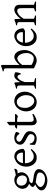

<svg xmlns="http://www.w3.org/2000/svg" viewBox="1529 -2326 1041 4139"><g transform="rotate(-90 2049.5 -256.5)"><path d="M473.6 58.6Q473.6 98.6 451.2 132.8Q428.7 167 394 191.4Q359.4 215.8 315.4 230Q271.5 244.1 227.5 244.1Q193.4 244.1 156.2 236.3Q119.1 228.5 87.4 213.4Q55.7 198.2 35.2 173.3Q14.6 148.4 14.6 112.3Q14.6 99.6 20.5 84.5Q26.4 69.3 41.5 52.2Q56.6 35.2 85.9 15.1Q115.2 -4.9 163.1 -30.3Q172.9 -29.3 180.7 -27.3Q187.5 -25.4 193.8 -22.5Q200.2 -19.5 202.1 -14.6Q163.1 6.8 140.1 22.5Q117.2 38.1 105.5 51.3Q93.8 64.5 90.8 74.7Q87.9 85 87.9 92.8Q87.9 112.3 101.6 131.3Q115.2 150.4 138.2 163.6Q161.1 176.8 191.4 185.1Q221.7 193.4 254.9 193.4Q321.3 193.4 360.8 160.6Q400.4 127.9 400.4 77.1Q400.4 64.5 393.6 52.2Q386.7 40 370.1 30.8Q353.5 21.5 325.2 14.2Q296.9 6.8 252.9 2Q205.1 -3.9 173.3 -11.7Q141.6 -19.5 122.6 -29.8Q103.5 -40 96.2 -51.8Q88.9 -63.5 88.9 -75.2Q88.9 -79.1 91.8 -86.4Q94.7 -93.8 104.5 -105Q114.3 -116.2 131.3 -130.4Q148.4 -144.5 176.8 -163.1L246.1 -170.9Q202.1 -141.6 185.5 -120.6Q168.9 -99.6 168.9 -95.7Q168.9 -89.8 173.8 -84.5Q178.7 -79.1 192.9 -73.7Q207 -68.4 231.4 -63Q255.9 -57.6 293.9 -53.7Q346.7 -47.9 381.8 -36.1Q417 -24.4 437.5 -8.8Q458 6.8 465.8 24.4Q473.6 42 473.6 58.6ZM483.4 -454.1Q477.5 -440.4 471.7 -428.7Q465.8 -417 455.1 -405.3Q428.7 -400.4 401.4 -398.4Q374 -396.5 333 -397.5L309.6 -434.6Q375 -438.5 412.6 -449.7Q450.2 -460.9 472.7 -468.8ZM405.3 -313.5Q405.3 -275.4 388.2 -244.1Q371.1 -212.9 344.2 -190.9Q317.4 -168.9 282.7 -156.2Q248 -143.6 211.9 -143.6Q176.8 -143.6 147 -154.3Q117.2 -165 95.2 -184.6Q73.2 -204.1 61 -231.9Q48.8 -259.8 48.8 -293.9Q48.8 -330.1 64.9 -361.8Q81.1 -393.6 107.4 -417.5Q133.8 -441.4 167.5 -455.1Q201.2 -468.8 237.3 -468.8Q273.4 -468.8 303.7 -456.5Q334 -444.3 356.4 -422.9Q378.9 -401.4 392.1 -373Q405.3 -344.7 405.3 -313.5ZM336.9 -293Q336.9 -319.3 328.6 -342.3Q320.3 -365.2 303.2 -382.3Q286.1 -399.4 261.2 -409.2Q236.3 -418.9 203.1 -418.9Q191.4 -418.9 176.3 -413.1Q161.1 -407.2 147.9 -394.5Q134.8 -381.8 126 -363.8Q117.2 -345.7 117.2 -322.3Q117.2 -295.9 125 -272.5Q132.8 -249 149.4 -231.9Q166 -214.8 190.9 -205.1Q215.8 -195.3 251 -195.3Q264.6 -195.3 280.3 -201.7Q295.9 -208 308.6 -220.2Q321.3 -232.4 329.1 -250.5Q336.9 -268.6 336.9 -293Z M910.2 -272.5Q901.4 -262.7 886.7 -254.4Q872.1 -246.1 856.4 -239.3H576.2L577.1 -283.2H811.5Q822.3 -283.2 826.2 -286.6Q830.1 -290 830.1 -300.8Q830.1 -313.5 826.2 -333.5Q822.3 -353.5 811.5 -372.1Q800.8 -390.6 781.2 -404.3Q761.7 -418 729.5 -418Q700.2 -418 676.3 -404.3Q652.3 -390.6 635.3 -366.7Q618.2 -342.8 608.9 -310.1Q599.6 -277.3 599.6 -238.3Q599.6 -201.2 609.4 -167Q619.1 -132.8 637.7 -106.9Q656.2 -81.1 683.1 -65.4Q710 -49.8 744.1 -49.8Q758.8 -49.8 773.4 -51.3Q788.1 -52.7 804.7 -60.1Q821.3 -67.4 841.8 -79.6Q862.3 -91.8 889.6 -115.2Q895.5 -112.3 900.4 -105.5Q905.3 -98.6 907.2 -94.7Q874 -58.6 849.6 -37.1Q825.2 -15.6 803.2 -4.4Q781.2 6.8 760.3 10.7Q739.3 14.6 713.9 14.6Q675.8 14.6 642.1 -1Q608.4 -16.6 583 -46.4Q557.6 -76.2 542 -118.2Q526.4 -160.2 526.4 -211.9Q526.4 -278.3 554.7 -336.4Q583 -394.5 634.8 -429.7Q657.2 -444.3 687.5 -456.5Q717.8 -468.8 743.2 -468.8Q791 -468.8 823.2 -449.7Q855.5 -430.7 875 -401.4Q894.5 -372.1 902.3 -337.9Q910.2 -303.7 910.2 -272.5Z M1291 -137.7Q1291 -85.9 1270 -55.7Q1249 -25.4 1221.2 -9.8Q1193.4 5.9 1165.5 10.3Q1137.7 14.6 1123 14.6Q1099.6 14.6 1066.4 5.9Q1033.2 -2.9 1001 -21.5Q998 -22.5 996.6 -36.6Q995.1 -50.8 995.6 -69.8Q996.1 -88.9 998.5 -107.9Q1001 -127 1003.9 -137.7L1025.4 -132.8Q1026.4 -111.3 1036.1 -93.8Q1045.9 -76.2 1062 -62.5Q1078.1 -48.8 1100.1 -41Q1122.1 -33.2 1147.5 -33.2Q1182.6 -33.2 1205.1 -54.7Q1227.5 -76.2 1227.5 -111.3Q1227.5 -129.9 1216.8 -145Q1206.1 -160.2 1189 -172.4Q1171.9 -184.6 1149.9 -195.8Q1127.9 -207 1106.4 -218.8Q1086.9 -228.5 1067.4 -240.7Q1047.9 -252.9 1033.2 -267.6Q1018.6 -282.2 1009.3 -300.8Q1000 -319.3 1000 -341.8Q1000 -372.1 1012.2 -396Q1024.4 -419.9 1044.9 -436Q1065.4 -452.1 1091.3 -460.4Q1117.2 -468.8 1145.5 -468.8Q1160.2 -468.8 1178.7 -466.3Q1197.3 -463.9 1214.8 -459Q1232.4 -454.1 1248 -447.3Q1263.7 -440.4 1273.4 -430.7Q1276.4 -427.7 1273.9 -418Q1271.5 -408.2 1267.1 -396Q1262.7 -383.8 1257.3 -373Q1252 -362.3 1249 -358.4L1230.5 -362.3Q1207 -397.5 1181.6 -411.1Q1156.2 -424.8 1131.8 -424.8Q1099.6 -424.8 1081.5 -405.3Q1063.5 -385.7 1063.5 -366.2Q1063.5 -350.6 1072.8 -337.9Q1082 -325.2 1097.2 -314.5Q1112.3 -303.7 1131.8 -293.9Q1151.4 -284.2 1170.9 -273.4Q1192.4 -262.7 1213.9 -250.5Q1235.4 -238.3 1252.9 -222.2Q1270.5 -206.1 1280.8 -185.5Q1291 -165 1291 -137.7Z M1665 -56.6Q1617.2 -21.5 1573.2 -3.4Q1529.3 14.6 1502.9 14.6Q1468.8 14.6 1443.4 -12.7Q1418 -40 1418 -108.4V-408.2H1354.5L1344.7 -421.9L1382.8 -454.1H1418V-574.2L1475.6 -625L1491.2 -613.3V-454.1H1651.4L1665 -440.4Q1656.2 -426.8 1641.1 -411.6Q1626 -396.5 1616.2 -390.6Q1604.5 -396.5 1580.1 -402.3Q1555.7 -408.2 1516.6 -408.2H1491.2V-150.4Q1491.2 -121.1 1494.1 -101.6Q1497.1 -82 1502.9 -70.3Q1508.8 -58.6 1519 -54.2Q1529.3 -49.8 1543.9 -49.8Q1560.5 -49.8 1586.9 -55.7Q1613.3 -61.5 1651.4 -82L1665 -56.6Z M2142.6 -237.3Q2142.6 -188.5 2124.5 -142.6Q2106.4 -96.7 2076.2 -62Q2045.9 -27.3 2005.9 -6.3Q1965.8 14.6 1920.9 14.6Q1875 14.6 1837.4 -2.4Q1799.8 -19.5 1773.4 -50.8Q1747.1 -82 1732.4 -124.5Q1717.8 -167 1717.8 -216.8Q1717.8 -264.6 1735.4 -310.5Q1752.9 -356.4 1782.7 -391.6Q1812.5 -426.8 1853 -447.8Q1893.6 -468.8 1939.5 -468.8Q1985.4 -468.8 2022.9 -451.2Q2060.5 -433.6 2086.9 -402.8Q2113.3 -372.1 2127.9 -329.6Q2142.6 -287.1 2142.6 -237.3ZM2067.4 -221.7Q2067.4 -260.7 2054.7 -295.9Q2042 -331.1 2022 -357.4Q2002 -383.8 1976.6 -399.4Q1951.2 -415 1925.8 -415Q1888.7 -415 1863.3 -400.9Q1837.9 -386.7 1822.3 -361.8Q1806.6 -336.9 1799.8 -303.2Q1793 -269.5 1793 -231.4Q1793 -192.4 1806.2 -157.7Q1819.3 -123 1840.3 -96.7Q1861.3 -70.3 1886.7 -54.7Q1912.1 -39.1 1934.6 -39.1Q2003.9 -39.1 2035.6 -88.4Q2067.4 -137.7 2067.4 -221.7Z M2557.6 -451.2Q2561.5 -448.2 2561.5 -433.6Q2561.5 -418.9 2557.6 -400.4Q2553.7 -381.8 2548.3 -362.3Q2543 -342.8 2537.1 -330.1H2515.6Q2509.8 -370.1 2494.6 -385.3Q2479.5 -400.4 2461.9 -400.4Q2439.5 -400.4 2406.7 -362.8Q2374 -325.2 2349.6 -242.2V-50.8Q2349.6 -43 2368.2 -35.6Q2386.7 -28.3 2432.6 -21.5V0H2209V-21.5Q2241.2 -29.3 2258.8 -36.1Q2276.4 -43 2276.4 -50.8V-335Q2276.4 -367.2 2273.4 -379.4Q2270.5 -391.6 2265.6 -397.5Q2258.8 -404.3 2247.1 -406.2Q2235.4 -408.2 2209 -410.2V-429.7Q2241.2 -437.5 2271.5 -446.3Q2301.8 -455.1 2325.2 -468.8L2342.8 -452.1L2348.6 -340.8Q2376 -394.5 2410.6 -431.6Q2445.3 -468.8 2487.3 -468.8Q2502.9 -468.8 2521.5 -464.8Q2540 -460.9 2557.6 -451.2Z M3040 -240.2Q3040 -198.2 3023.4 -152.8Q3006.8 -107.4 2977.1 -70.3Q2947.3 -33.2 2903.8 -9.3Q2860.4 14.6 2805.7 14.6Q2787.1 14.6 2743.2 -1.5Q2699.2 -17.6 2645.5 -46.9V-632.8Q2645.5 -655.3 2643.1 -667.5Q2640.6 -679.7 2633.8 -686Q2627 -692.4 2614.7 -694.3Q2602.5 -696.3 2582 -698.2V-717.8Q2614.3 -725.6 2643.1 -733.9Q2671.9 -742.2 2701.2 -756.8Q2703.1 -754.9 2705.6 -752.4Q2708 -750 2710.9 -747.1Q2714.8 -743.2 2718.8 -740.2V-355.5Q2767.6 -414.1 2814 -441.4Q2860.4 -468.8 2887.7 -468.8Q2920.9 -468.8 2949.2 -453.6Q2977.5 -438.5 2998 -408.7Q3018.6 -378.9 3029.3 -336.4Q3040 -293.9 3040 -240.2ZM2975.6 -199.2Q2975.6 -248 2965.3 -286.1Q2955.1 -324.2 2938 -350.1Q2920.9 -376 2899.4 -389.6Q2877.9 -403.3 2854.5 -403.3Q2845.7 -403.3 2831.1 -397.9Q2816.4 -392.6 2798.3 -380.9Q2780.3 -369.1 2759.8 -348.6Q2739.3 -328.1 2718.8 -297.9V-98.6Q2737.3 -84 2758.3 -74.7Q2779.3 -65.4 2797.4 -59.6Q2815.4 -53.7 2830.1 -51.3Q2844.7 -48.8 2854.5 -48.8Q2884.8 -48.8 2906.7 -62Q2928.7 -75.2 2943.8 -96.2Q2959 -117.2 2967.3 -144Q2975.6 -170.9 2975.6 -199.2Z M3507.8 -272.5Q3499 -262.7 3484.4 -254.4Q3469.7 -246.1 3454.1 -239.3H3173.8L3174.8 -283.2H3409.2Q3419.9 -283.2 3423.8 -286.6Q3427.7 -290 3427.7 -300.8Q3427.7 -313.5 3423.8 -333.5Q3419.9 -353.5 3409.2 -372.1Q3398.4 -390.6 3378.9 -404.3Q3359.4 -418 3327.1 -418Q3297.9 -418 3273.9 -404.3Q3250 -390.6 3232.9 -366.7Q3215.8 -342.8 3206.5 -310.1Q3197.3 -277.3 3197.3 -238.3Q3197.3 -201.2 3207 -167Q3216.8 -132.8 3235.4 -106.9Q3253.9 -81.1 3280.8 -65.4Q3307.6 -49.8 3341.8 -49.8Q3356.4 -49.8 3371.1 -51.3Q3385.7 -52.7 3402.3 -60.1Q3418.9 -67.4 3439.5 -79.6Q3460 -91.8 3487.3 -115.2Q3493.2 -112.3 3498 -105.5Q3502.9 -98.6 3504.9 -94.7Q3471.7 -58.6 3447.3 -37.1Q3422.9 -15.6 3400.9 -4.4Q3378.9 6.8 3357.9 10.7Q3336.9 14.6 3311.5 14.6Q3273.4 14.6 3239.7 -1Q3206.1 -16.6 3180.7 -46.4Q3155.3 -76.2 3139.6 -118.2Q3124 -160.2 3124 -211.9Q3124 -278.3 3152.3 -336.4Q3180.7 -394.5 3232.4 -429.7Q3254.9 -444.3 3285.2 -456.5Q3315.4 -468.8 3340.8 -468.8Q3388.7 -468.8 3420.9 -449.7Q3453.1 -430.7 3472.7 -401.4Q3492.2 -372.1 3500 -337.9Q3507.8 -303.7 3507.8 -272.5Z M3874 0V-21.5Q3943.4 -39.1 3943.4 -50.8V-308.6Q3943.4 -338.9 3939.5 -357.4Q3935.5 -376 3928.2 -386.7Q3920.9 -397.5 3908.7 -401.4Q3896.5 -405.3 3879.9 -405.3Q3849.6 -405.3 3806.2 -374.5Q3762.7 -343.8 3714.8 -267.6V-50.8Q3714.8 -43 3733.4 -35.6Q3752 -28.3 3784.2 -21.5V0H3574.2V-21.5Q3606.4 -29.3 3624 -36.1Q3641.6 -43 3641.6 -50.8V-346.7Q3641.6 -365.2 3640.1 -377Q3638.7 -388.7 3632.3 -395Q3626 -401.4 3612.3 -404.3Q3598.6 -407.2 3574.2 -410.2V-429.7Q3607.4 -434.6 3635.7 -444.8Q3664.1 -455.1 3690.4 -468.8L3708 -452.1L3713.9 -330.1Q3735.4 -363.3 3761.2 -388.7Q3787.1 -414.1 3813 -432.1Q3838.9 -450.2 3863.8 -459.5Q3888.7 -468.8 3908.2 -468.8Q3929.7 -468.8 3948.7 -462.4Q3967.8 -456.1 3982.9 -442.9Q3998 -429.7 4006.8 -409.2Q4015.6 -388.7 4015.6 -362.3V-50.8Q4015.6 -43.9 4030.8 -37.6Q4045.9 -31.2 4084 -21.5V0Z"/></g></svg>

Font: Podda
Style: Regular
Weight: 400
Designer: Md. Tanbin Islam Siyam
Foundry: Tanbin Islam Siyam
Version: Version 0.258